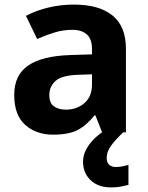

<svg xmlns="http://www.w3.org/2000/svg" viewBox="-20 -577 644 837"><path d="M302 -557Q412 -557 470.5 -509.5Q529 -462 529 -364V0H425L396 -74H392Q357 -30 318 -10Q279 10 211 10Q138 10 90 -32.5Q42 -75 42 -163Q42 -250 103 -291.5Q164 -333 286 -337L381 -340V-364Q381 -407 358.5 -427Q336 -447 296 -447Q256 -447 218 -435.5Q180 -424 142 -407L93 -508Q137 -531 190.5 -544Q244 -557 302 -557ZM323 -251Q251 -249 223 -225Q195 -201 195 -162Q195 -128 215 -113.5Q235 -99 267 -99Q315 -99 348 -127.5Q381 -156 381 -208V-253ZM445 111Q445 131 456 141Q467 151 484 151Q500 151 515 148Q530 145 540 142V229Q524 233 506 236.5Q488 240 464 240Q408 240 375 208.5Q342 177 342 128Q342 99 357 72Q372 45 396.5 22.5Q421 0 452 -17L517 0Q483 32 464 58.5Q445 85 445 111Z"/></svg>

Font: Noto Sans New Tai Lue
Style: Bold
Weight: 700
Version: Version 2.003